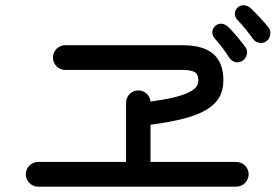

<svg xmlns="http://www.w3.org/2000/svg" viewBox="-20 -815 1040 722"><path d="M123 -113H868C894 -113 915 -134 915 -160C915 -185 894 -206 868 -206H546V-346C737 -371 820 -413 820 -513C820 -604 767 -645 666 -645H225C200 -645 179 -624 179 -599C179 -573 200 -552 225 -552H666C712 -552 726 -541 726 -512C726 -480 692 -453 546 -433C544 -457 524 -475 500 -475C474 -475 454 -454 454 -428V-206H123C98 -206 77 -185 77 -160C77 -134 98 -113 123 -113ZM787 -671C807 -649 827 -622 843 -597C854 -580 878 -575 894 -588C909 -599 915 -623 902 -639C885 -662 857 -696 839 -713C825 -727 805 -731 790 -718C775 -705 775 -685 787 -671ZM873 -740C893 -719 915 -692 932 -668C944 -652 967 -648 983 -661C998 -673 1002 -697 989 -713C971 -735 941 -767 923 -784C908 -797 889 -800 874 -787C859 -773 860 -753 873 -740Z"/></svg>

Font: 寒蝉半圆体
Style: Regular
Weight: 400
Designer: Yoshimichi Ohira & Warren
Foundry: ChillType
Version: Version 1.800;Glyphs 3.1.1 (3135)